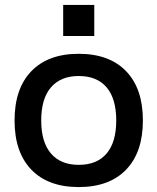

<svg xmlns="http://www.w3.org/2000/svg" viewBox="-20 -748 638 778"><path d="M299 10Q175 10 107 -60.5Q39 -131 39 -260Q39 -389 107 -459.5Q175 -530 299 -530Q423 -530 491 -459.5Q559 -389 559 -260Q559 -131 491 -60.5Q423 10 299 10ZM299 -80Q373 -80 412 -126Q451 -172 451 -260Q451 -348 412 -394Q373 -440 299 -440Q226 -440 186.5 -394Q147 -348 147 -260Q147 -172 186.5 -126Q226 -80 299 -80ZM236 -602V-728H362V-602Z"/></svg>

Font: M PLUS 1 Medium
Style: Regular
Weight: 500
Designer: Coji Morishita
Foundry: UNDERFOREST DESIGN
Version: Version 1.001